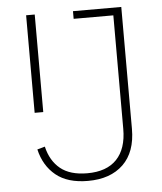

<svg xmlns="http://www.w3.org/2000/svg" viewBox="-52 -743 674 800"><g transform="rotate(-5 285.5 -343.0)"><path d="M485 -698V-188Q485 -91 431.5 -39.5Q378 12 284 12Q199 12 150 -28Q101 -68 85 -137L117 -146Q131 -86 171.5 -53Q212 -20 284 -20Q365 -20 407 -64Q449 -108 449 -191V-666H283V-698ZM87 -698H123V-290H87Z"/></g></svg>

Font: IBM Plex Sans Condensed ExtraLight
Style: Regular
Weight: 200
Width: 3
Designer: Mike Abbink, Paul van der Laan, Pieter van Rosmalen
Foundry: Bold Monday
Version: Version 1.3